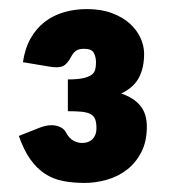

<svg xmlns="http://www.w3.org/2000/svg" viewBox="-20 -849 374 423"><path d="M30.5 -712Q35 -742.5 47.5 -764.5Q60 -786.5 78.5 -800.8Q97 -815 120.8 -822Q144.5 -829 171.5 -829Q202.5 -829 226.2 -820.2Q250 -811.5 265.8 -797.2Q281.5 -783 289.5 -765.5Q297.5 -748 297.5 -730.5Q297.5 -699.5 286 -677.8Q274.5 -656 247 -643Q275 -633.5 289.2 -616Q303.5 -598.5 303.5 -570Q303.5 -537 291.2 -513.5Q279 -490 259.5 -475Q240 -460 215.5 -453Q191 -446 166.5 -446Q140.5 -446 118.8 -450.2Q97 -454.5 79 -466.2Q61 -478 46.8 -498Q32.5 -518 21.5 -549.5L69.5 -568.5Q88.5 -575.5 104 -572Q119.5 -568.5 125.5 -557Q132.5 -544 142 -539Q151.5 -534 160.5 -534Q175.5 -534 184 -542.8Q192.5 -551.5 192.5 -566Q192.5 -578.5 189.8 -586Q187 -593.5 179.8 -597.5Q172.5 -601.5 160.2 -602.8Q148 -604 129.5 -604V-674Q149.5 -674 161.8 -676.5Q174 -679 180.8 -683.5Q187.5 -688 189.5 -695Q191.5 -702 191.5 -711Q191.5 -724 186.5 -732.8Q181.5 -741.5 165.5 -741.5Q153.5 -741.5 147.2 -737Q141 -732.5 136.5 -723.5Q132.5 -716 128.2 -711Q124 -706 118.8 -703.5Q113.5 -701 106 -700.8Q98.5 -700.5 87.5 -702.5Z"/></svg>

Font: Lato 2
Style: Regular
Weight: 900
Designer: Lukasz Dziedzic with Adam Twardoch and Botio Nikoltchev
Foundry: tyPoland Lukasz Dziedzic
Version: Version 2.015; 2015-08-06; http://www.latofonts.com/